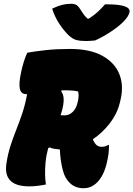

<svg xmlns="http://www.w3.org/2000/svg" viewBox="-20 -980 709 1020"><path d="M224 0Q205 4 182 7Q159 10 135 10Q-4 10 14 -111Q22 -164 36.5 -208Q51 -252 67.5 -293.5Q84 -335 99 -380Q114 -425 124 -480Q121 -480 119 -480Q92 -480 85.5 -507.5Q79 -535 92 -596Q98 -625 107 -653.5Q116 -682 125 -700Q169 -708 226 -714Q283 -720 352 -720Q458 -720 524 -683.5Q590 -647 614.5 -585Q639 -523 619 -444L616 -432Q602 -375 563 -324.5Q524 -274 473 -240Q483 -217 494 -208.5Q505 -200 521 -200Q538 -200 555 -210H559Q559 -184 556.5 -163Q554 -142 546 -109Q530 -45 496 -11Q465 20 424 20Q382 20 353.5 -5.5Q325 -31 314 -75Q307 -101 303 -129.5Q299 -158 298 -186Q284 -187 268.5 -189.5Q253 -192 244 -197L236 -193Q231 -175 227.5 -156.5Q224 -138 222 -117Q219 -83 219.5 -53.5Q220 -24 224 0ZM308 -388Q305 -378 302 -368Q311 -367 322 -367Q348 -367 367.5 -386.5Q387 -406 394 -443L395 -448Q400 -473 395 -494Q371 -500 340 -500Q324 -500 308 -500L305 -495Q330 -464 308 -388ZM485 -765Q475 -764 460.5 -763Q446 -762 438 -762Q407 -762 385.5 -767.5Q364 -773 340 -797Q314 -824 292.5 -857.5Q271 -891 257 -934Q286 -948 309.5 -954Q333 -960 358 -960Q378 -960 388.5 -952Q399 -944 409 -927Q416 -915 424 -904Q432 -893 445 -881H452Q484 -902 504.5 -922Q525 -942 538 -957H544Q598 -957 625.5 -951Q653 -945 662 -935.5Q671 -926 668 -915Q666 -905 658 -892Q650 -879 633 -862Q604 -834 563.5 -808Q523 -782 485 -765Z"/></svg>

Font: Recursive Mn Csl St XBk
Style: Italic
Weight: 1000
Italic angle: -15°
Monospace: yes
Version: Version 1.079;hotconv 1.0.112;makeotfexe 2.5.65598; ttfautoh